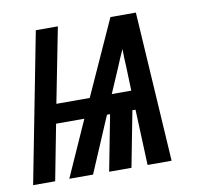

<svg xmlns="http://www.w3.org/2000/svg" viewBox="-93 -599 708 669"><g transform="rotate(-10 261.0 -265.0)"><path d="M-28 0 75 -530H153L101 -265H219L339 -530H429L462 0H377L369 -197H358L320 0H241L279 -197H268L184 0H100L188 -197H88L50 0ZM297 -265H366L363 -353Q362 -368 361.5 -383Q361 -398 361 -413Q354 -398 347.5 -383Q341 -368 335 -353Z"/></g></svg>

Font: Lode Dark
Style: Bold Italic
Weight: 700
Italic angle: -11°
Monospace: yes
Designer: Belleve Invis
Foundry: Belleve Invis
Version: Version 29.2.0; ttfautohint (v1.8.3)